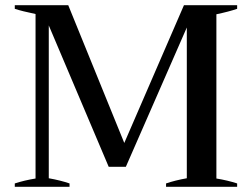

<svg xmlns="http://www.w3.org/2000/svg" viewBox="-20 -720 971 740"><path d="M37 -13Q74 -25 117 -32V-666Q64 -677 37 -686V-700H243L459 -169L689 -700H894V-686Q862 -675 814 -665V-32Q857 -25 894 -13V0H620V-13Q655 -25 700 -33V-614L465 -77H399L168 -622V-33Q213 -25 248 -13V0H37Z"/></svg>

Font: Trirong Medium
Style: Regular
Weight: 500
Designer: Katatrad Team
Foundry: CadsonDemak
Version: Version 1.001